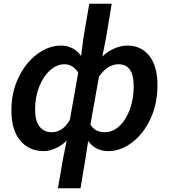

<svg xmlns="http://www.w3.org/2000/svg" viewBox="-20 -796 903 1028"><path d="M317 57 337 -44Q316 -20 281 -3.5Q246 13 214 13Q136 13 88.5 -43Q41 -99 41 -205Q41 -302 79.5 -381.5Q118 -461 179.5 -506.5Q241 -552 306 -552Q340 -552 368 -537.5Q396 -523 414 -496L427 -595L458 -776H578L548 -595L528 -493Q553 -519 590 -535.5Q627 -552 661 -552Q736 -552 779.5 -497Q823 -442 823 -339Q823 -240 785.5 -159.5Q748 -79 687 -33Q626 13 561 13Q525 13 498.5 -0.5Q472 -14 452 -41L437 57L411 212H290ZM354 -154 399 -408Q369 -452 326 -452Q285 -452 249 -420.5Q213 -389 190.5 -333.5Q168 -278 168 -210Q168 -148 192 -118Q216 -88 257 -88Q316 -88 354 -154ZM696 -334Q696 -452 615 -452Q556 -452 510 -386L464 -129Q480 -105 499 -96.5Q518 -88 542 -88Q583 -88 618.5 -120.5Q654 -153 675 -209.5Q696 -266 696 -334Z"/></svg>

Font: Nebula Sans Semibold
Style: Regular
Weight: 600
Italic angle: -9°
Designer: Paul D. Hunt for Adobe (as Source Sans)
Foundry: Nebula Entertainment & Broadcasting LLC
Version: Version 1.010